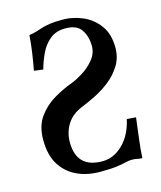

<svg xmlns="http://www.w3.org/2000/svg" viewBox="-103 -733 685 818"><g transform="rotate(-15 239.5 -324.0)"><path d="M97 -631Q118 -634 131.5 -638.5Q145 -643 159.5 -647.5Q174 -652 195 -655Q216 -658 251 -658Q294 -658 337 -640Q380 -622 408.5 -583.5Q437 -545 437 -485Q437 -441 416 -407Q395 -373 363.5 -348Q332 -323 297.5 -306Q263 -289 236 -278Q190 -260 167.5 -224.5Q145 -189 145 -145Q145 -31 259 -31Q309 -31 349.5 -70.5Q390 -110 405 -178L445 -175Q438 -118 433 -78Q428 -38 426 0Q413 0 404 -2.5Q395 -5 380 -5Q368 -5 354 -1.5Q340 2 313.5 6Q287 10 238 10Q181 10 136 -11Q91 -32 64.5 -74.5Q38 -117 38 -184Q38 -245 66.5 -284.5Q95 -324 137 -348.5Q179 -373 221 -388Q242 -396 270.5 -414Q299 -432 320.5 -458.5Q342 -485 342 -517Q342 -559 322 -589Q302 -619 252 -619Q210 -619 183 -596.5Q156 -574 140.5 -540.5Q125 -507 116 -474L76 -479Q83 -516 88.5 -553.5Q94 -591 97 -631Z"/></g></svg>

Font: Libertinus Serif SemiBold
Style: Regular
Weight: 600
Designer: Philipp H. Poll, Khaled Hosny
Foundry: Caleb Maclennan
Version: Version 7.051;RELEASE